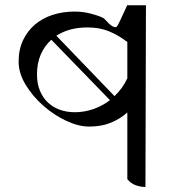

<svg xmlns="http://www.w3.org/2000/svg" viewBox="-20 -735 720 763"><path d="M558 8Q538 8 519 1Q500 -6 486 -23V-288Q458 -263 421 -247.5Q384 -232 334 -232Q292 -232 243 -255Q194 -278 152 -315Q110 -352 82 -398Q54 -444 54 -490Q54 -538 71.5 -575Q89 -612 119 -637.5Q149 -663 189.5 -676Q230 -689 276 -689Q310 -689 340 -681Q389 -668 396 -659Q431 -619 444 -629Q448 -631 486 -715L484 -714H560ZM277 -289Q315 -289 351 -301.5Q387 -314 417 -337L184 -577Q157 -553 142 -518.5Q127 -484 127 -439Q127 -403 138.5 -375Q150 -347 170 -328Q190 -309 217.5 -299Q245 -289 277 -289ZM486 -568Q451 -595 413.5 -610.5Q376 -626 327 -626Q255 -626 204 -593L435 -353Q451 -368 464 -386Q477 -404 486 -424Z"/></svg>

Font: utelugu25
Style: Book
Weight: 400
Designer: Jelle Bosma - Monotype Design Team
Foundry: Monotype Imaging Inc.
Version: Version 2.003